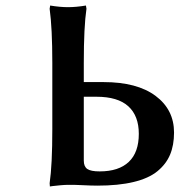

<svg xmlns="http://www.w3.org/2000/svg" viewBox="-20 -671 652 697"><path d="M169.9 -202.1V-442.9Q169.9 -568.8 160.2 -639.2L162.1 -650.9Q197.8 -645 227.1 -645Q255.9 -645 292 -650.9L293.9 -639.2Q284.2 -574.2 284.2 -442.9V-373H356Q477.5 -373 544.7 -323Q611.8 -272.9 611.8 -189.9Q611.8 -144 597.4 -109.6Q583 -75.2 551.3 -49.3Q519.5 -23.4 464.8 -10.3Q410.2 2.9 333 2.9Q312 2.9 273.9 1Q257.8 0 229 0Q216.8 0 199.7 1.5Q182.6 2.9 171.9 4.4L161.1 5.9L160.2 -5.9Q169.9 -72.3 169.9 -202.1ZM284.2 -319.8V-87.9Q284.2 -66.4 296.9 -57.6Q309.6 -48.8 341.8 -48.8Q411.1 -48.8 447.5 -83.3Q483.9 -117.7 483.9 -185.1Q483.9 -250.5 445.8 -285.2Q407.7 -319.8 330.1 -319.8Z"/></svg>

Font: Linear Smooth
Style: Bold
Weight: 700
Designer: Philipp H. Poll, Flanker
Foundry: Philipp H. Poll, reworked by Flanker
Version: Version 1.061 | FøM Fix